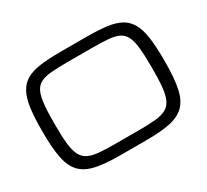

<svg xmlns="http://www.w3.org/2000/svg" viewBox="-152 -1003 1352 1255"><g transform="rotate(-30 523.5 -375.5)"><path d="M425.3 15.6Q315.4 15.6 244.6 0.7Q173.8 -14.2 134 -54.2Q94.2 -94.2 78.4 -169.4Q62.5 -244.6 62.5 -365.2V-384.8Q62.5 -484.4 72.3 -552Q82 -619.6 106 -662.1Q129.9 -704.6 171.1 -727.1Q212.4 -749.5 274.9 -757.6Q337.4 -765.6 425.3 -765.6H622.1Q710 -765.6 772.5 -757.6Q835 -749.5 876.2 -727.1Q917.5 -704.6 941.4 -662.1Q965.3 -619.6 975.1 -552Q984.9 -484.4 984.9 -384.8V-365.2Q984.9 -244.6 969 -169.4Q953.1 -94.2 913.3 -54.2Q873.5 -14.2 802.7 0.7Q731.9 15.6 622.1 15.6ZM425.3 -65.4H622.1Q691.9 -65.4 739.7 -70.3Q787.6 -75.2 817.6 -91.3Q847.7 -107.4 863.5 -140.1Q879.4 -172.9 885.3 -227.5Q891.1 -282.2 891.1 -365.2V-384.8Q891.1 -470.7 885.3 -526.4Q879.4 -582 863.5 -614.3Q847.7 -646.5 817.6 -661.4Q787.6 -676.3 739.7 -680.4Q691.9 -684.6 622.1 -684.6H425.3Q355.5 -684.6 307.6 -680.4Q259.8 -676.3 229.7 -661.4Q199.7 -646.5 183.8 -614.3Q168 -582 162.1 -526.4Q156.2 -470.7 156.2 -384.8V-365.2Q156.2 -282.2 162.1 -227.5Q168 -172.9 183.8 -140.1Q199.7 -107.4 229.7 -91.3Q259.8 -75.2 307.6 -70.3Q355.5 -65.4 425.3 -65.4Z"/></g></svg>

Font: Michroma
Style: Regular
Weight: 400
Designer: Vernon Adams
Foundry: Vernon Adams
Version: Version 1.100; ttfautohint (v1.8.4.7-5d5b);gftools[0.9.29]